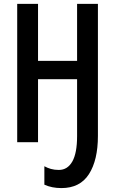

<svg xmlns="http://www.w3.org/2000/svg" viewBox="-20 -734 594 991"><path d="M485.4 -713.9V-32.7Q485.4 92.3 439.2 164.6Q393.1 236.8 296.9 236.8Q247.6 236.8 209 219.2V124Q224.6 132.8 242.7 137.9Q260.7 143.1 283.7 143.1Q328.6 143.1 353.3 99.6Q377.9 56.2 377.9 -31.7V-325.2H176.3V0H68.8V-713.9H176.3V-419.9H377.9V-713.9Z"/></svg>

Font: Open Sans Condensed SemiBold
Style: Regular
Weight: 600
Width: 3
Designer: Monotype Design Team
Foundry: Monotype Imaging Inc.
Version: Version 3.000; ttfautohint (v1.8.4)